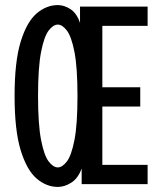

<svg xmlns="http://www.w3.org/2000/svg" viewBox="-20 -726 640 757"><path d="M562 -700V-624H383.5V-382H533V-306H383.5V-76H562V0H302V-61.5Q287.5 -22.5 261 -5.8Q234.5 11 208 11Q163 11 124.2 -22.2Q85.5 -55.5 61.5 -133.8Q37.5 -212 37.5 -348Q37.5 -483.5 61.5 -561.5Q85.5 -639.5 124.2 -672.8Q163 -706 208 -706Q233 -706 258 -689.8Q283 -673.5 295.5 -635.5V-700ZM208 -66Q225.5 -66 243.5 -89.2Q261.5 -112.5 273.5 -173.8Q285.5 -235 285.5 -348Q285.5 -460.5 273.5 -521.5Q261.5 -582.5 243.5 -605.8Q225.5 -629 208 -629Q190 -629 172 -605.8Q154 -582.5 142 -521.5Q130 -460.5 130 -348Q130 -235 142 -173.8Q154 -112.5 172 -89.2Q190 -66 208 -66Z"/></svg>

Font: Trispace Condensed
Style: Regular
Weight: 400
Width: 3
Designer: Tyler Finck
Foundry: Etcetera Type Company
Version: Version 1.210; ttfautohint (v1.8.3)